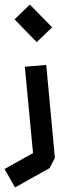

<svg xmlns="http://www.w3.org/2000/svg" viewBox="-30 -681 301 843"><path d="M131 -496 34 -596 101 -661 199 -561ZM36 142 -10 61 115 -9 79 -388 173 -396 211 12 188 57Z"/></svg>

Font: ZCOOL KuaiLe
Style: Regular
Weight: 400
Designer: Lui Bingke
Foundry: ZCOOL
Version: Version 3.51;August 12, 2021;FontCreator 13.0.0.2613 64-bit